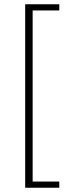

<svg xmlns="http://www.w3.org/2000/svg" viewBox="-20 -728 319 900"><path d="M98 152V-708H258V-679H133V123H258V152Z"/></svg>

Font: Giro Light
Style: Regular
Weight: 300
Designer: Paul D. Hunt
Foundry: Adobe Systems Incorporated
Version: Version 1.000;PS 1.0;hotconv 1.0.88;makeotf.lib2.5.647800